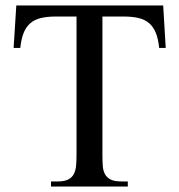

<svg xmlns="http://www.w3.org/2000/svg" viewBox="-20 -682 656 702"><path d="M562 -506.8Q558.6 -539.6 549.8 -561.5Q541 -583.5 525.6 -596.9Q510.3 -610.4 487.1 -616Q463.9 -621.6 431.2 -621.6H354.5V-115.7Q354.5 -93.8 355.7 -75.9Q356.9 -58.1 363.8 -45.4Q370.6 -32.7 384.5 -25.6Q398.4 -18.6 424.3 -18.6H447.3V0H166.5V-18.6H190.9Q215.8 -18.6 229.7 -25.9Q243.7 -33.2 250.2 -46.4Q256.8 -59.6 258.3 -77.4Q259.8 -95.2 259.8 -115.7V-621.6H184.6Q152.3 -621.6 129.2 -616Q106 -610.4 90.6 -596.9Q75.2 -583.5 66.4 -561.5Q57.6 -539.6 54.2 -506.8H29.8L39.6 -662.1H576.7L585.9 -506.8Z"/></svg>

Font: Doulos SIL
Style: Regular
Weight: 400
Designer: Walt Agee, Victor Gaultney, Peter Martin, Debbi Hosken
Foundry: SIL International
Version: Version 4.110; 2011; Maintenance release